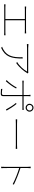

<svg xmlns="http://www.w3.org/2000/svg" viewBox="2050 -2922 900 5040"><g transform="rotate(90 2500.0 -402.0)"><path d="M152 -639V-602C176 -604 213 -605 225 -605H481V-93H172C147 -93 121 -94 94 -97V-60C122 -62 147 -63 172 -63H834C850 -63 881 -63 906 -60V-97C881 -95 859 -93 834 -93H512V-605H779C807 -605 836 -604 857 -602V-639C837 -637 810 -635 779 -635H225C211 -635 178 -636 152 -639Z M1908 -675 1888 -696C1878 -694 1861 -692 1851 -692H1241C1208 -692 1167 -695 1136 -699V-658C1167 -660 1208 -662 1241 -662H1859C1820 -587 1710 -458 1606 -401L1635 -378C1764 -466 1859 -597 1892 -655C1897 -663 1903 -669 1908 -675ZM1516 -546H1481C1483 -526 1483 -508 1483 -491C1483 -322 1463 -143 1280 -41C1261 -30 1228 -14 1206 -7L1236 18C1474 -90 1516 -252 1516 -546Z M2734 -728C2734 -769 2766 -802 2807 -802C2848 -802 2881 -769 2881 -728C2881 -687 2848 -655 2807 -655C2766 -655 2734 -687 2734 -728ZM2704 -728C2704 -671 2750 -625 2807 -625C2864 -625 2911 -671 2911 -728C2911 -785 2864 -832 2807 -832C2750 -832 2704 -785 2704 -728ZM2507 -752H2468C2471 -740 2474 -715 2474 -697V-571H2171C2139 -571 2124 -572 2098 -575V-538C2123 -540 2141 -541 2172 -541H2474V-42C2474 -15 2461 -1 2433 -1C2405 -1 2358 -5 2313 -13L2315 22C2346 25 2406 28 2437 28C2487 28 2504 10 2504 -37V-541H2801C2822 -541 2843 -541 2865 -540V-575C2842 -572 2819 -571 2800 -571H2504V-697C2504 -715 2505 -738 2507 -752ZM2709 -385 2682 -371C2739 -307 2818 -179 2854 -108L2884 -125C2844 -197 2765 -321 2709 -385ZM2303 -375 2276 -389C2239 -312 2148 -184 2082 -125L2111 -105C2170 -168 2264 -292 2303 -375Z M3112 -403V-365C3137 -367 3176 -368 3230 -368H3790C3837 -368 3870 -366 3887 -365V-403C3869 -401 3842 -399 3789 -399H3230C3169 -399 3136 -401 3112 -403Z M4360 -81C4360 -46 4360 -8 4357 17H4394C4391 -8 4391 -46 4391 -81C4391 -96 4391 -279 4390 -456C4501 -424 4700 -348 4813 -285L4826 -316C4705 -376 4521 -449 4390 -489C4390 -554 4390 -617 4390 -669C4390 -688 4392 -731 4395 -757H4355C4359 -730 4360 -690 4360 -669Z"/></g></svg>

Font: Source Han Sans JP ExtraLight
Style: Regular
Weight: 250
Designer: Ryoko NISHIZUKA 西塚涼子 (kana, bopomofo & ideographs); Paul D. Hunt (Latin, Greek & Cyrillic); Sandoll Communications 산돌커뮤니
Foundry: Adobe
Version: Version 2.001;hotconv 1.0.107;makeotfexe 2.5.65593